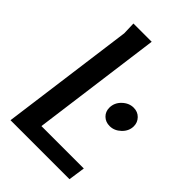

<svg xmlns="http://www.w3.org/2000/svg" viewBox="-218 -814 900 900"><g transform="rotate(45 232.5 -364.0)"><path d="M237 -728 151 -83H432L420 0H29L118 -665L116 -728ZM458 -389Q458 -357 433 -333Q408 -309 377 -309Q350 -309 332.5 -326Q315 -343 315 -369Q315 -402 340 -426Q365 -450 396 -450Q423 -450 440.5 -432Q458 -414 458 -389Z"/></g></svg>

Font: Rosario SemiBold
Style: Italic
Weight: 600
Italic angle: -8.05°
Designer: Hector Gatti
Foundry: Omnibus Type
Version: Version 1.101; ttfautohint (v1.8.1.43-b0c9)